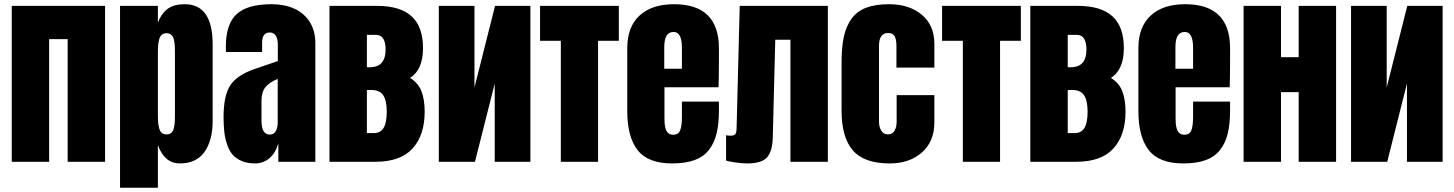

<svg xmlns="http://www.w3.org/2000/svg" viewBox="-20 -760 6832 902"><path d="M210.9 0H35.2V-732.4H473.6V0H297.9V-576.2H210.9Z M721.7 122.1H543.9V-732.4H721.7V-654.3Q738.8 -697.3 768.1 -718.8Q797.4 -740.2 848.1 -740.2Q979 -740.2 979 -551.3V-190.9Q979 -101.1 940.9 -46.6Q902.8 7.8 824.7 7.8Q753.4 7.8 721.7 -78.1ZM763.2 -128.4Q773.9 -128.4 781.2 -133.5Q788.6 -138.7 792.5 -146Q796.4 -153.3 798.6 -166.7Q800.8 -180.2 801.3 -192.1Q801.8 -204.1 801.8 -223.1V-509.3Q801.8 -528.3 801.3 -540.3Q800.8 -552.2 798.6 -565.7Q796.4 -579.1 792.5 -586.4Q788.6 -593.8 781.2 -598.9Q773.9 -604 763.2 -604Q749.5 -604 740.7 -597.2Q731.9 -590.3 728 -575.9Q724.1 -561.5 722.9 -546.9Q721.7 -532.2 721.7 -509.3V-223.1Q721.7 -200.2 722.9 -185.5Q724.1 -170.9 728 -156.5Q731.9 -142.1 740.7 -135.3Q749.5 -128.4 763.2 -128.4Z M1178.7 7.8Q1143.1 7.8 1116.5 -3.2Q1089.8 -14.2 1073.5 -32.7Q1057.1 -51.3 1047.4 -79.6Q1037.6 -107.9 1033.9 -138.9Q1030.3 -169.9 1030.3 -210Q1030.3 -310.1 1061.5 -358.6Q1092.8 -407.2 1176.8 -436L1285.2 -473.1V-548.3Q1285.2 -607.4 1246.6 -607.4Q1211.4 -607.4 1211.4 -559.6V-515.6H1041.5Q1041 -521 1041 -539.6Q1041 -647.5 1091.8 -693.8Q1142.6 -740.2 1255.9 -740.2Q1315.4 -740.2 1361.3 -720Q1407.2 -699.7 1434.3 -658Q1461.4 -616.2 1461.4 -558.1V0H1287.6V-86.9Q1274.9 -41.5 1245.8 -16.8Q1216.8 7.8 1178.7 7.8ZM1247.6 -127.9Q1267.1 -127.9 1275.9 -144.5Q1284.7 -161.1 1284.7 -185.1V-389.2Q1245.6 -373.5 1227.1 -350.6Q1208.5 -327.6 1208.5 -287.1V-192.9Q1208.5 -127.9 1247.6 -127.9Z M1527.8 -732.4H1751Q1860.4 -732.4 1913.8 -683.3Q1967.3 -634.3 1967.3 -533.7Q1967.3 -433.1 1906.7 -394Q1945.8 -369.1 1960.4 -330.3Q1975.1 -291.5 1975.1 -234.9Q1975.1 -125.5 1918.5 -62.7Q1861.8 0 1743.7 0H1527.8ZM1703.6 -134.8H1736.8Q1767.1 -134.8 1782 -158.9Q1796.9 -183.1 1796.9 -234.9Q1796.9 -287.6 1780.3 -312.5Q1763.7 -337.4 1723.6 -337.4Q1711.9 -337.4 1703.6 -336.9ZM1703.6 -596.2V-444.3Q1751 -441.4 1771.2 -462.9Q1791.5 -484.4 1791.5 -526.4Q1791.5 -596.2 1746.1 -596.2Z M2041.5 -732.4H2209V-349.1L2305.7 -732.4H2471.7V0H2304.2V-367.7L2211.4 0H2041.5Z M2517.1 -568.4V-732.4H2887.2V-568.4H2789.6V0H2614.7V-568.4Z M3137.7 7.8Q3024.4 7.8 2975.6 -54.4Q2926.8 -116.7 2926.8 -238.8V-533.2Q2926.8 -633.8 2984.6 -687Q3042.5 -740.2 3146.5 -740.2Q3357.4 -740.2 3357.4 -533.2V-480Q3357.4 -383.3 3355.5 -350.1H3101.6V-208.5Q3101.6 -194.3 3102.1 -184.6Q3102.5 -174.8 3105 -163.1Q3107.4 -151.4 3111.6 -144Q3115.7 -136.7 3123.5 -131.8Q3131.3 -127 3142.6 -127Q3167.5 -127 3175.5 -147.9Q3183.6 -168.9 3183.6 -212.4V-282.7H3357.4V-241.2Q3357.4 -177.7 3346.4 -132.6Q3335.4 -87.4 3310.1 -55.2Q3284.7 -22.9 3241.9 -7.6Q3199.2 7.8 3137.7 7.8ZM3100.6 -535.6V-437H3183.6V-535.6Q3183.6 -609.9 3144.5 -609.9Q3122.6 -609.9 3111.6 -592.5Q3100.6 -575.2 3100.6 -535.6Z M3490.2 7.8Q3462.9 7.8 3432.4 2.9Q3401.9 -2 3391.1 -5.4V-124.5Q3400.4 -122.6 3412.1 -122.6Q3428.7 -122.6 3434.3 -129.6Q3439.9 -136.7 3440.4 -155.3L3455.1 -732.4H3869.1V0H3693.4V-573.2H3622.1L3610.4 -114.3Q3608.9 -49.3 3583.5 -20.8Q3558.1 7.8 3490.2 7.8Z M4159.7 7.8Q4039.6 7.8 3986.6 -53.5Q3933.6 -114.7 3933.6 -240.2V-465.8Q3933.6 -537.6 3944.1 -586.7Q3954.6 -635.7 3980 -671.4Q4005.4 -707 4048.8 -723.6Q4092.3 -740.2 4157.2 -740.2Q4251 -740.2 4310.3 -690.9Q4369.6 -641.6 4369.6 -554.2V-442.4H4191.4V-544.9Q4191.4 -573.7 4183.1 -589.4Q4174.8 -605 4152.3 -605Q4109.4 -605 4109.4 -543.9V-189Q4109.4 -164.1 4119.9 -146.5Q4130.4 -128.9 4151.4 -128.9Q4172.9 -128.9 4182.6 -146Q4192.4 -163.1 4192.4 -189.9V-313H4369.6V-185.1Q4369.6 -95.7 4311.3 -43.9Q4252.9 7.8 4159.7 7.8Z M4405.8 -568.4V-732.4H4775.9V-568.4H4678.2V0H4503.4V-568.4Z M4820.3 -732.4H5043.5Q5152.8 -732.4 5206.3 -683.3Q5259.8 -634.3 5259.8 -533.7Q5259.8 -433.1 5199.2 -394Q5238.3 -369.1 5252.9 -330.3Q5267.6 -291.5 5267.6 -234.9Q5267.6 -125.5 5210.9 -62.7Q5154.3 0 5036.1 0H4820.3ZM4996.1 -134.8H5029.3Q5059.6 -134.8 5074.5 -158.9Q5089.4 -183.1 5089.4 -234.9Q5089.4 -287.6 5072.8 -312.5Q5056.2 -337.4 5016.1 -337.4Q5004.4 -337.4 4996.1 -336.9ZM4996.1 -596.2V-444.3Q5043.5 -441.4 5063.7 -462.9Q5084 -484.4 5084 -526.4Q5084 -596.2 5038.6 -596.2Z M5539.1 7.8Q5425.8 7.8 5377 -54.4Q5328.1 -116.7 5328.1 -238.8V-533.2Q5328.1 -633.8 5386 -687Q5443.8 -740.2 5547.9 -740.2Q5758.8 -740.2 5758.8 -533.2V-480Q5758.8 -383.3 5756.8 -350.1H5502.9V-208.5Q5502.9 -194.3 5503.4 -184.6Q5503.9 -174.8 5506.3 -163.1Q5508.8 -151.4 5512.9 -144Q5517.1 -136.7 5524.9 -131.8Q5532.7 -127 5543.9 -127Q5568.8 -127 5576.9 -147.9Q5585 -168.9 5585 -212.4V-282.7H5758.8V-241.2Q5758.8 -177.7 5747.8 -132.6Q5736.8 -87.4 5711.4 -55.2Q5686 -22.9 5643.3 -7.6Q5600.6 7.8 5539.1 7.8ZM5502 -535.6V-437H5585V-535.6Q5585 -609.9 5545.9 -609.9Q5523.9 -609.9 5512.9 -592.5Q5502 -575.2 5502 -535.6Z M5822.3 -732.4H5998V-491.2H6081.1V-732.4H6256.8V0H6081.1V-327.1H5998V0H5822.3Z M6327.1 -732.4H6494.6V-349.1L6591.3 -732.4H6757.3V0H6589.8V-367.7L6497.1 0H6327.1Z"/></svg>

Font: Anton
Style: Regular
Weight: 400
Designer: Vernon Adams, Tural Alisoy
Foundry: Vernon Adams
Version: Version 2.300